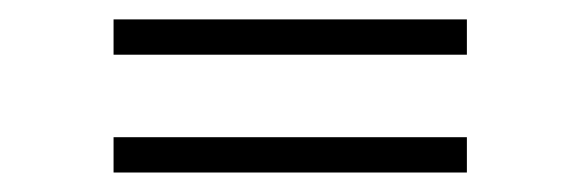

<svg xmlns="http://www.w3.org/2000/svg" viewBox="-20 -462 602 199"><path d="M463.9 -319.8V-283.2H97.7V-319.8ZM463.9 -441.9V-405.3H97.7V-441.9Z"/></svg>

Font: Flanker
Style: Italic
Weight: 400
Italic angle: -12°
Designer: Flanker
Version: Version 2.027